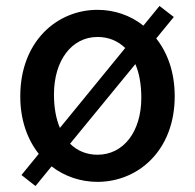

<svg xmlns="http://www.w3.org/2000/svg" viewBox="-20 -597 654 644"><path d="M434 -382C447 -352 454 -314 454 -269C454 -155 394 -78 307 -78C271 -78 239 -91 215 -115ZM181 -168C168 -198 161 -236 161 -280C161 -395 221 -473 307 -473C344 -473 375 -460 400 -436ZM563 -540 515 -577 461 -511C417 -546 363 -564 307 -564C171 -564 48 -458 48 -274C48 -194 72 -129 110 -81L52 -10L99 27L153 -39C197 -5 251 13 307 13C443 13 566 -92 566 -274C566 -355 542 -420 504 -468Z"/></svg>

Font: Noto Sans CJK KR Medium
Style: Regular
Weight: 500
Designer: Ryoko NISHIZUKA (kana & ideographs); Paul D. Hunt (Latin, Greek & Cyrillic); Wenlong ZHANG (bopomofo); Sandoll Communica
Foundry: Adobe Systems Incorporated
Version: Version 1.004;PS 1.004;hotconv 1.0.82;makeotf.lib2.5.63406